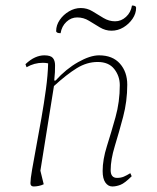

<svg xmlns="http://www.w3.org/2000/svg" viewBox="-20 -662 566 694"><path d="M102 12Q90 12 90 0Q90 -14 96 -49Q102 -84 111 -132Q120 -180 129.5 -234Q139 -288 146 -339.5Q153 -391 154 -433Q145 -435 135 -435Q119 -435 104.5 -431Q90 -427 76 -419L72 -430Q90 -447 107 -454.5Q124 -462 140 -462Q163 -462 171 -452.5Q179 -443 179 -426Q179 -411 178.5 -401Q178 -391 176 -371H181Q219 -413 262.5 -437.5Q306 -462 338 -462Q387 -462 413.5 -432Q440 -402 440 -356Q440 -296 425 -239.5Q410 -183 395 -134Q380 -85 380 -47Q380 -19 403 -19Q417 -19 427.5 -23.5Q438 -28 451 -36L456 -25Q431 0 415.5 6Q400 12 386 12Q371 12 361 -2Q351 -16 351 -44Q351 -85 366.5 -134Q382 -183 397.5 -238.5Q413 -294 413 -354Q413 -387 393 -412.5Q373 -438 333 -438Q294 -438 257.5 -415.5Q221 -393 175 -351L126 -45L138 4Q130 8 120 10Q110 12 102 12ZM199 -542Q183 -542 183 -550Q183 -571 196 -590Q209 -609 229.5 -621Q250 -633 272 -633Q295 -633 314.5 -621Q334 -609 354 -597Q374 -585 396 -585Q418 -585 435.5 -601Q453 -617 457 -642Q472 -642 472 -634Q472 -613 459 -594Q446 -575 426 -563Q406 -551 383 -551Q361 -551 341 -563Q321 -575 301.5 -587Q282 -599 259 -599Q237 -599 220 -583Q203 -567 199 -542Z"/></svg>

Font: Petrona Thin
Style: Italic
Weight: 100
Italic angle: -9°
Designer: Ringo R. Seeber
Foundry: Ringo R. Seeber
Version: Version 2.001; ttfautohint (v1.8.3)